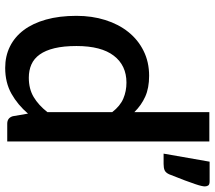

<svg xmlns="http://www.w3.org/2000/svg" viewBox="-62 -718 788 703"><g transform="rotate(90 331.5 -367.0)"><path d="M391 -384.5Q368.5 -413.5 341.5 -425Q314.5 -436.5 283 -436.5Q220 -436.5 184.5 -390.2Q149 -344 149 -253.5Q149 -206.5 157 -173.2Q165 -140 180 -119Q195 -98 216.5 -88.5Q238 -79 265 -79Q306 -79 335.8 -96.8Q365.5 -114.5 391 -147ZM498.5 -740V0H433.5Q412 0 406 -20.5L396.5 -76Q364.5 -38.5 323.8 -15.5Q283 7.5 229 7.5Q186 7.5 151 -9.8Q116 -27 91 -60Q66 -93 52.2 -141.8Q38.5 -190.5 38.5 -253.5Q38.5 -310.5 53.8 -359Q69 -407.5 97.5 -443.2Q126 -479 166.8 -499.2Q207.5 -519.5 258 -519.5Q303 -519.5 334.5 -505.2Q366 -491 391 -465.5V-740ZM644.5 -741Q657 -741 660 -735.2Q663 -729.5 663 -723.5Q663 -719 661.2 -710.8Q659.5 -702.5 654.5 -688Q649.5 -673.5 641 -650.2Q632.5 -627 618.5 -592.5Q612.5 -580 603.8 -576.2Q595 -572.5 580.5 -572.5H543L572.5 -741Z"/></g></svg>

Font: LatoLatin Semibold
Style: Regular
Weight: 600
Designer: Lukasz Dziedzic with Adam Twardoch and Botio Nikoltchev
Foundry: tyPoland Lukasz Dziedzic
Version: Version 2.015; 2015-08-06; http://www.latofonts.com/